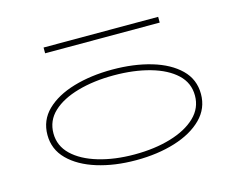

<svg xmlns="http://www.w3.org/2000/svg" viewBox="-80 -642 959 772"><g transform="rotate(-15 399.5 -256.0)"><path d="M399 11Q310 11 237.5 -11.5Q165 -34 122.5 -76.5Q80 -119 80 -179Q80 -240 122.5 -281.5Q165 -323 237.5 -344.5Q310 -366 399 -366Q489 -366 561.5 -344.5Q634 -323 676.5 -281.5Q719 -240 719 -179Q719 -119 676.5 -76.5Q634 -34 561.5 -11.5Q489 11 399 11ZM399 -13Q483 -13 550 -33Q617 -53 655.5 -90Q694 -127 694 -179Q694 -232 655.5 -268Q617 -304 550 -323Q483 -342 399 -342Q316 -342 249 -323Q182 -304 143.5 -268Q105 -232 105 -179Q105 -127 143.5 -90Q182 -53 249 -33Q316 -13 399 -13ZM633 -523V-499H156V-523Z"/></g></svg>

Font: Padyakke Expanded One
Style: Regular
Weight: 400
Designer: James Puckett
Foundry: Dunwich Type Founders
Version: Version 1.500; ttfautohint (v1.8.4.7-5d5b)